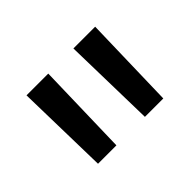

<svg xmlns="http://www.w3.org/2000/svg" viewBox="-66 -827 524 524"><g transform="rotate(-45 195.5 -565.0)"><path d="M69 -430 63 -700H147L140 -430ZM250 -430 244 -700H328L321 -430Z"/></g></svg>

Font: Montserrat Thin Medium
Style: Regular
Weight: 500
Version: Version 9.000